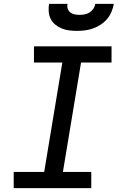

<svg xmlns="http://www.w3.org/2000/svg" viewBox="-20 -975 640 995"><path d="M51 0V-84H209L303 -651H156V-735H558V-651H400L306 -84H453V0ZM379 -815Q358 -815 338 -817.5Q318 -820 300 -827.5Q282 -835 267 -847Q252 -859 243 -876.5Q234 -894 232.5 -914.5Q231 -935 234 -955H330Q327 -942 331 -930Q335 -918 344.5 -910.5Q354 -903 367 -900.5Q380 -898 392 -898Q406 -898 419 -900.5Q432 -903 444 -910.5Q456 -918 464 -930Q472 -942 474 -955H570Q566 -934 557.5 -913.5Q549 -893 535 -876.5Q521 -860 502 -847.5Q483 -835 462 -827.5Q441 -820 420 -817.5Q399 -815 379 -815Z"/></svg>

Font: Iosevka Curly Slab MdEx
Style: Italic
Weight: 500
Width: 7
Italic angle: -9°
Monospace: yes
Designer: Belleve Invis
Foundry: Belleve Invis
Version: Version 11.0.0; ttfautohint (v1.8.3)